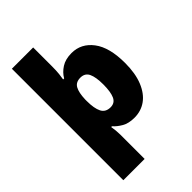

<svg xmlns="http://www.w3.org/2000/svg" viewBox="-288 -869 1218 1218"><g transform="rotate(-45 321.5 -260.0)"><path d="M600 -278Q600 -184 573.5 -119.5Q547 -55 501.5 -22.5Q456 10 397 10Q345 10 311.5 -9.5Q278 -29 257 -53H250Q253 -38 255 -16.5Q257 5 257 21V240H66V-760H257V-592Q257 -552 254 -524.5Q251 -497 248 -482H257Q276 -516 312.5 -539.5Q349 -563 404 -563Q490 -563 545 -490.5Q600 -418 600 -278ZM406 -280Q406 -345 390 -379Q374 -413 333 -413Q292 -413 275.5 -383Q259 -353 257 -293V-279Q257 -213 274.5 -178.5Q292 -144 336 -144Q375 -144 390.5 -178.5Q406 -213 406 -280Z"/></g></svg>

Font: Noto Sans Cherokee Black
Style: Regular
Weight: 900
Designer: Monotype Design Team
Foundry: Monotype Imaging Inc.
Version: Version 2.001; ttfautohint (v1.8.4.7-5d5b)